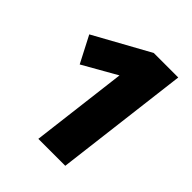

<svg xmlns="http://www.w3.org/2000/svg" viewBox="-168 -680 781 781"><g transform="rotate(45 223.0 -289.5)"><path d="M180 0 231 -416 85 -333 26 -447 265 -579H406L335 0Z"/></g></svg>

Font: Qjlgwqiwhsfqbnnlvksmvfsycuq
Style: Regular
Weight: 700
Italic angle: -8°
Designer: Carrois Corporate & Edenspiekermann
Foundry: Carrois Corporate GbR & Edenspiekermann AG
Version: Version 2.001